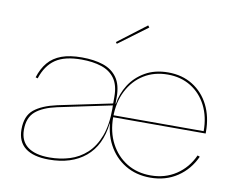

<svg xmlns="http://www.w3.org/2000/svg" viewBox="-81 -858 1200 973"><g transform="rotate(10 519.0 -371.0)"><path d="M749 8Q675.5 8 619.5 -26Q563.5 -60 531.8 -120Q500 -180 499.5 -258L509.5 -330.5H513.5Q520.5 -382.5 549.8 -428.8Q579 -475 629 -504Q679 -533 747.5 -533Q820 -533 874 -499.2Q928 -465.5 957.8 -406.2Q987.5 -347 987.5 -269.5Q987.5 -268 987.5 -265.5Q987.5 -263 987.5 -261H975.5Q975.5 -263 975.5 -265.5Q975.5 -268 975.5 -270.5Q975.5 -345 946.8 -401.8Q918 -458.5 866.5 -490.2Q815 -522 747.5 -522Q677.5 -522 624.5 -489Q571.5 -456 541.5 -397.2Q511.5 -338.5 511.5 -261.5Q511.5 -185.5 542 -127.2Q572.5 -69 625.8 -36.2Q679 -3.5 749 -3.5Q823 -3.5 880 -41.2Q937 -79 966.5 -144.5L978.5 -140Q947.5 -71.5 887.8 -31.8Q828 8 749 8ZM227.5 7Q147 7 105.8 -25Q64.5 -57 64.5 -120Q64.5 -189 104.5 -221.8Q144.5 -254.5 221 -271.5L503.5 -330.5V-320.5L222.5 -261.5Q151 -246 114 -214.5Q77 -183 77 -120.5Q77 -63 115.5 -33.5Q154 -4 228 -4Q283 -4 332 -19.2Q381 -34.5 418.8 -69.2Q456.5 -104 478.2 -161.2Q500 -218.5 500 -302L506 -226.5H499.5Q486.5 -112 415 -52.5Q343.5 7 227.5 7ZM511.5 -274H500V-302L499.5 -326.5V-364Q499.5 -423.5 475 -457.8Q450.5 -492 406.2 -506.5Q362 -521 303.5 -521Q217 -521 169.8 -488.8Q122.5 -456.5 100.5 -388.5L89.5 -392Q104 -438.5 130.5 -469.8Q157 -501 199.2 -516.5Q241.5 -532 303.5 -532Q366 -532 412.8 -516.5Q459.5 -501 485.5 -464.2Q511.5 -427.5 511.5 -364.5ZM507 -261V-271H983.5L985.5 -261ZM605.5 -750 613 -740.5 465 -630.5 459 -638.5Z"/></g></svg>

Font: Hepta Slab ExtraLight Thin
Style: Regular
Weight: 250
Version: Version 1.102